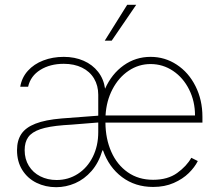

<svg xmlns="http://www.w3.org/2000/svg" viewBox="-20 -778 924 810"><path d="M414.6 -143.6H412.1Q396.5 -91.3 366.2 -56.6Q335.9 -22 297.1 -5.1Q258.3 11.7 216.8 11.7Q171.9 11.7 134 -6.8Q96.2 -25.4 74 -60.8Q51.8 -96.2 51.8 -144.5Q51.8 -185.5 70.1 -212.9Q88.4 -240.2 129.6 -256.3Q170.9 -272.5 240.2 -278.3Q280.8 -281.7 394.5 -290V-377.9Q394.5 -417 376.7 -446.8Q358.9 -476.6 325.9 -492.7Q293 -508.8 249 -508.8Q191.4 -508.8 150.1 -483.2Q108.9 -457.5 98.6 -412.1H65.4Q71.8 -450.7 97.4 -479.2Q123 -507.8 162.6 -522.9Q202.1 -538.1 249 -538.1Q295.4 -538.1 332.8 -521.7Q370.1 -505.4 393.8 -475.1Q417.5 -444.8 423.3 -403.8Q451.2 -466.3 501.7 -502.2Q552.2 -538.1 615.2 -538.1Q675.8 -538.1 725.8 -505.1Q775.9 -472.2 804.9 -414.3Q834 -356.4 834 -285.2V-260.7H424.8Q425.3 -192.4 449.5 -137.7Q473.6 -83 518.8 -51.3Q564 -19.5 626 -19.5Q687.5 -19.5 727.3 -48.1Q767.1 -76.7 787.1 -112.3L814.5 -98.6Q801.3 -72.3 776.1 -47.6Q751 -22.9 712.9 -6.1Q674.8 10.7 626 10.7Q550.3 10.7 494.9 -30.8Q439.5 -72.3 414.6 -143.6ZM218.8 -18.6Q268.1 -18.6 308.3 -44.4Q348.6 -70.3 371.6 -116.5Q394.5 -162.6 394.5 -220.7V-261.2L351.6 -257.8Q264.2 -250.5 249 -250Q185.5 -245.1 149.9 -232.9Q114.3 -220.7 99.1 -199.5Q84 -178.2 84 -144.5Q84 -106.9 101.6 -78.4Q119.1 -49.8 149.9 -34.2Q180.7 -18.6 218.8 -18.6ZM802.7 -291Q802.7 -350.6 777.8 -400.4Q752.9 -450.2 710 -479Q667 -507.8 615.2 -507.8Q564.9 -507.8 522.7 -479.5Q480.5 -451.2 454.6 -401.6Q428.7 -352.1 425.3 -291ZM516.6 -757.8H554.7L451.2 -606.4H421.9Z"/></svg>

Font: Pretendard JP Thin
Style: Regular
Weight: 100
Designer: Base glyphs from Inter by Rasmus Andersson; Hangeul glyphs from Noto Sans CJK(Source Han Sans) by Jang Soo-young and Kan
Foundry: Kil Hyung-jin
Version: Version 1.309